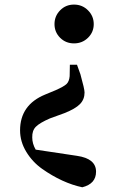

<svg xmlns="http://www.w3.org/2000/svg" viewBox="-20 -584 514 817"><path d="M354.5 -423.3Q330.1 -399.4 294.9 -399.4Q259.8 -399.4 235.8 -423.3Q211.9 -447.3 211.9 -481.4Q211.9 -515.6 235.8 -540Q259.8 -564.5 294.9 -564.5Q330.1 -564.5 354.5 -540Q378.9 -515.6 378.9 -481.4Q378.9 -447.3 354.5 -423.3ZM131.8 52.7 307.6 79.1Q388.7 90.8 388.7 146.5Q388.7 198.2 330.1 212.9Q288.1 204.1 244.6 184.1Q201.2 164.1 159.7 134.8Q118.2 105.5 91.8 62Q65.4 18.6 65.4 -29.3Q65.4 -137.7 171.9 -181.6L216.8 -200.2Q252 -215.8 263.2 -226.6Q274.4 -237.3 276.4 -259.8L277.3 -308.6H307.6L322.3 -267.6Q339.8 -205.1 339.8 -190.4Q339.8 -161.1 320.3 -141.1Q300.8 -121.1 253.9 -102.5L192.4 -80.1Q149.4 -61.5 132.8 -44.9Q116.2 -28.3 117.2 1Q117.2 27.3 131.8 52.7Z"/></svg>

Font: GenYoMin TW TTF Bold
Style: Regular
Weight: 700
Version: Version 1.300